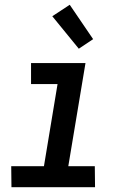

<svg xmlns="http://www.w3.org/2000/svg" viewBox="-20 -784 540 804"><path d="M28 0 27 -88H164L221 -432H110V-520H338L266 -88H377L378 0ZM310 -580 199 -716 272 -764 370 -620Z"/></svg>

Font: Iosevka SS18 Semibold
Style: Italic
Weight: 600
Italic angle: -9°
Monospace: yes
Designer: Belleve Invis
Foundry: Belleve Invis
Version: Version 25.1.1; ttfautohint (v1.8.4)